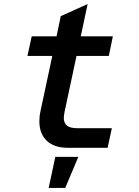

<svg xmlns="http://www.w3.org/2000/svg" viewBox="-20 -732 690 951"><path d="M175 -131Q175 -158 180 -179L239 -455H116L137 -552H260L281 -652L414 -712L380 -552H539L519 -455H359L300 -179Q296 -157 296 -148Q296 -123 311.5 -110Q327 -97 363 -97H534L513 0H315Q248 0 211.5 -35Q175 -70 175 -131ZM254 45H368L303 199H221Z"/></svg>

Font: Azeret Mono Medium
Style: Italic
Weight: 500
Italic angle: -12°
Designer: Martin Vácha
Foundry: Displaay
Version: Version 1.000; Glyphs 3.0.3, build 3074